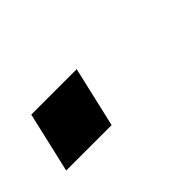

<svg xmlns="http://www.w3.org/2000/svg" viewBox="-29 -181 272 272"><g transform="rotate(-45 106.5 -45.5)"><path d="M2 0 23 -91H114L93 0Z"/></g></svg>

Font: Instrument Sans Condensed
Style: Italic
Weight: 400
Width: 3
Italic angle: -13°
Designer: Rodrigo Fuenzalida
Foundry: fragTYPE
Version: Version 1.000;gftools[0.9.28]